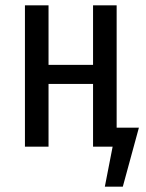

<svg xmlns="http://www.w3.org/2000/svg" viewBox="-20 -547 543 716"><path d="M415 -71H498L438 149H371L400 0H327V-234H161V0H73V-527H161V-305H327V-527H415Z"/></svg>

Font: Fira Sans Extra Condensed
Style: Regular
Weight: 400
Width: 1
Designer: Carrois Corporate & Edenspiekermann AG
Foundry: Carrois Corporate GbR & Edenspiekermann AG
Version: Version 4.203